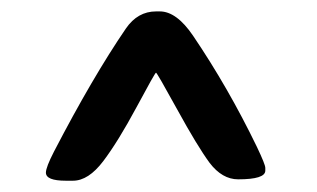

<svg xmlns="http://www.w3.org/2000/svg" viewBox="-20 -683 553 335"><path d="M107.4 -367.7H94.7Q60.1 -367.7 60.1 -381.8Q60.1 -391.1 74.2 -418.5Q141.6 -548.3 199.7 -633.3Q220.2 -663.1 252.4 -663.1H258.8Q288.1 -663.1 316.9 -620.6Q378.4 -529.8 428.2 -426.8Q442.9 -396 442.9 -390.1V-385.3Q442.9 -370.1 395.5 -370.1Q367.7 -370.1 345.7 -398.9Q324.2 -428.2 289.1 -492.2Q253.9 -556.2 252.2 -556.2Q250.5 -556.2 218.3 -496.1Q186 -436 160.2 -401.9Q134.3 -367.7 107.4 -367.7Z"/></svg>

Font: Averia Sans Libre
Style: Bold
Weight: 700
Version: Version 1.002